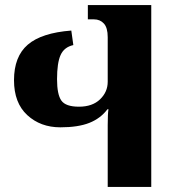

<svg xmlns="http://www.w3.org/2000/svg" viewBox="-20 -734 700 754"><path d="M403 -243Q403 -288 406 -305H402Q375 -269 331 -251.5Q287 -234 217 -234Q139 -234 87 -282Q35 -330 35 -419Q35 -512 89 -558.5Q143 -605 260 -614L268 -557Q232 -549 218 -518Q204 -487 204 -423Q204 -363 221 -339Q238 -315 290 -315Q343 -315 373 -344Q403 -373 403 -413V-588Q403 -625 388 -641.5Q373 -658 349 -658H325V-714H574V0H403Z"/></svg>

Font: Noto Serif Georgian Black Cond
Style: Regular
Weight: 900
Width: 3
Designer: Monotype Design team
Foundry: Monotype Imaging Inc.
Version: Version 1.000